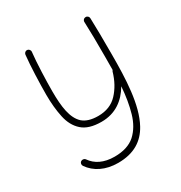

<svg xmlns="http://www.w3.org/2000/svg" viewBox="-169 -615 914 967"><g transform="rotate(-30 287.5 -131.0)"><path d="M127 -491.7C117.2 -493.2 108.9 -485.8 107.4 -476.1C100.6 -416 97.2 -310.1 97.2 -248.5C97.2 -199.2 101.6 -155.3 109.9 -116.7C118.2 -77.6 134.8 -46.9 159.7 -24.9C184.6 -2.4 221.7 8.8 271.5 8.8C353 8.8 409.2 -34.2 445.8 -96.7C441.9 -42 433.6 7.3 420.9 51.3C408.2 95.2 387.7 129.9 359.4 155.8C330.6 181.2 291 193.8 240.2 193.8C177.2 193.8 133.8 170.9 107.9 133.3C102.5 125.5 90.8 123.5 82.5 128.9C74.7 134.3 72.8 145.5 78.1 153.8C110.8 201.2 166.5 230 240.2 230C333.5 230 391.6 190.9 426.8 126.5C479.5 30.3 484.9 -117.2 484.9 -260.7C484.9 -346.2 484.4 -423.8 482.4 -471.2C482.4 -481 474.1 -488.8 463.9 -488.3C454.1 -488.3 446.3 -480 446.8 -469.7C447.8 -446.3 448.7 -416 449.2 -379.4C449.7 -342.3 449.7 -304.7 449.7 -266.6C449.7 -240.7 449.7 -215.3 449.2 -189.9C447.8 -188.5 446.3 -186 445.3 -183.6C432.1 -137.2 411.1 -99.6 383.3 -69.8C355.5 -40 317.9 -24.9 271.5 -24.9C231.4 -24.9 201.7 -34.2 181.6 -52.2C142.1 -88.9 132.3 -157.2 132.3 -248.5C132.3 -307.1 135.7 -412.1 142.6 -472.2C144 -481.4 136.2 -491.2 127 -491.7Z"/></g></svg>

Font: Mikhak ExtraLight
Style: Regular
Weight: 200
Designer: Amin Abedi
Version: Version 3.2